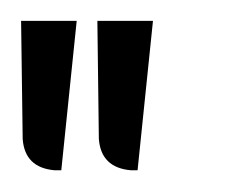

<svg xmlns="http://www.w3.org/2000/svg" viewBox="-20 -593 214 182"><path d="M52.7 -573.2 38.1 -431.6H31.7Q3.4 -434.1 1.5 -461.4L0 -573.2ZM125 -573.2 110.4 -431.6H104Q75.7 -434.1 73.7 -461.4L72.3 -573.2Z"/></svg>

Font: Aswaq
Style: Regular
Weight: 400
Designer: Husham Jawad
Version: Version 1.000;November 3, 2021;FontCreator 14.0.0.2814 32-bi